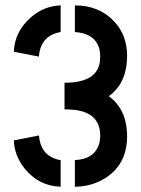

<svg xmlns="http://www.w3.org/2000/svg" viewBox="-20 -704 532 725"><path d="M262.7 1V-99.6Q333 -102.5 352.5 -155.3Q358.4 -171.9 358.4 -191.4Q358.4 -268.6 280.3 -286.1Q254.9 -291 223.6 -291V-391.6Q348.6 -391.6 357.4 -473.6Q358.4 -482.4 358.4 -490.2Q358.4 -559.6 293.9 -578.1Q278.3 -582 262.7 -583V-683.6Q354.5 -683.6 411.1 -623Q460 -571.3 460 -492.2Q459 -388.7 390.6 -340.8Q459 -292 460 -190.4Q460 -78.1 369.1 -26.4Q320.3 1 262.7 1ZM32.2 -173.8 127 -192.4Q132.8 -122.1 191.4 -103.5Q202.1 -99.6 209 -99.6V1Q127 -1 72.3 -68.4Q34.2 -117.2 32.2 -173.8ZM32.2 -508.8Q35.2 -584 95.7 -637.7Q145.5 -681.6 209 -683.6V-583Q134.8 -570.3 127 -493.2Q127 -491.2 127 -490.2Z"/></svg>

Font: Post No Bills Colombo
Style: Bold
Weight: 800
Designer: Kosala Senevirathne, Siva Puranthara, Lasantha Premarathna, Tharique Azeez
Foundry: Mooniak
Version: Version 1.220 ; ttfautohint (v1.5)